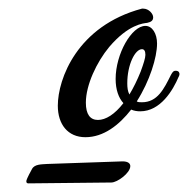

<svg xmlns="http://www.w3.org/2000/svg" viewBox="-20 -773 436 445"><path d="M394 -595C395 -596 396 -600 396 -601C396 -604 395 -609 387 -609C381 -609 379 -604 376 -599C360 -567 345 -536 309 -536C304 -536 300 -536 297 -538C327 -585 344 -640 344 -672C344 -695 333 -713 317 -713C285 -713 248 -648 248 -590C248 -565 255 -546 266 -534C246 -508 225 -495 207 -495C189 -495 179 -508 179 -535C179 -576 204 -629 233 -664C278 -717 313 -719 321 -720C330 -722 335 -725 335 -733C335 -741 325 -753 312 -753H309C159 -713 114 -590 114 -528C114 -485 137 -455 178 -455C220 -455 256 -483 284 -519C291 -516 298 -515 305 -515C352 -515 381 -564 394 -595ZM90 -393C77 -392 60 -393 54 -381C43 -361 41 -355 41 -353C41 -349 43 -348 46 -348L238 -350C252 -350 282 -372 282 -388C282 -394 277 -399 264 -399ZM275 -580C275 -623 293 -659 309 -659C314 -659 317 -655 317 -646C317 -639 313 -626 306 -607C298 -587 289 -569 280 -554C276 -561 275 -570 275 -580Z"/></svg>

Font: Mervale Script
Style: Regular
Weight: 400
Designer: Astigmatic (AOETI)
Foundry: Astigmatic (AOETI)
Version: Version 1.000